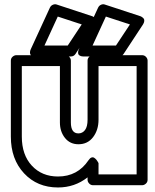

<svg xmlns="http://www.w3.org/2000/svg" viewBox="-20 -825 712 881"><path d="M29.8 -198.2V-546.9Q29.8 -557.6 37.8 -564.7Q45.9 -571.8 55.2 -571.8H279.8Q290.5 -571.8 297.9 -564Q305.2 -556.2 305.2 -546.9V-263.2Q305.2 -212.9 339.8 -212.9Q358.4 -212.9 370.1 -228.3Q381.8 -243.7 381.8 -275.9V-546.9Q381.8 -557.6 389.9 -564.7Q397.9 -571.8 407.2 -571.8H631.8Q642.6 -571.8 649.9 -564Q657.2 -556.2 657.2 -546.9V0Q657.2 10.7 649.2 17.8Q641.1 24.9 631.8 24.9H407.2Q396.5 24.9 389.2 17.1Q381.8 9.3 381.8 0V-11.2Q322.8 35.2 246.1 35.2Q150.9 35.2 90.3 -29.8Q29.8 -94.7 29.8 -198.2ZM80.1 -198.2Q80.1 -114.3 126.2 -64.7Q172.4 -15.1 246.1 -15.1Q335.9 -15.1 386.2 -89.8Q393.1 -100.1 400.1 -102.3Q407.2 -104.5 412.8 -100.6Q418.5 -96.7 422.9 -91.3Q427.2 -85.9 429.7 -81.1L432.1 -76.2V-24.9H606.9V-522H432.1V-275.9Q432.1 -228.5 407.2 -195.8Q382.3 -163.1 339.8 -163.1Q301.3 -163.1 278.1 -192.1Q254.9 -221.2 254.9 -263.2V-522H80.1ZM122.1 -601.1 209 -790Q213.4 -799.3 222.7 -803.2Q231.9 -807.1 240.2 -804.2L401.9 -751Q404.3 -750 406.2 -749.3Q408.2 -748.5 412.6 -745.1Q417 -741.7 419.2 -738Q421.4 -734.4 420.7 -727.5Q419.9 -720.7 415 -712.9L326.2 -577.1Q318.4 -565.9 305.2 -565.9H145Q144 -565.9 142.6 -565.9Q141.1 -565.9 137.2 -566.2Q133.3 -566.4 130.1 -567.4Q127 -568.4 123.5 -570.8Q120.1 -573.2 118.7 -576.9Q117.2 -580.6 117.7 -586.9Q118.2 -593.3 122.1 -601.1ZM184.1 -616.2H291L355 -712.9L245.1 -749ZM342.8 -601.1 430.2 -790Q434.6 -799.3 443.6 -803.2Q452.6 -807.1 460.9 -804.2L623 -751Q625.5 -750 627.4 -749.3Q629.4 -748.5 633.8 -745.1Q638.2 -741.7 640.4 -738Q642.6 -734.4 641.8 -727.5Q641.1 -720.7 636.2 -712.9L546.9 -577.1Q539.1 -565.9 525.9 -565.9H366.2Q365.2 -565.9 363.8 -565.9Q362.3 -565.9 358.4 -566.2Q354.5 -566.4 351.3 -567.4Q348.1 -568.4 344.5 -570.8Q340.8 -573.2 339.4 -576.9Q337.9 -580.6 338.4 -586.9Q338.9 -593.3 342.8 -601.1ZM404.8 -616.2H512.2L576.2 -712.9L465.8 -749Z"/></svg>

Font: Trueno Black Outline
Style: Regular
Weight: 900
Width: 6
Designer: Julieta Ulanovsky
Foundry: Julieta Ulanovsky
Version: Version 3.001b | FøM Fix